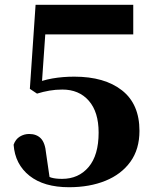

<svg xmlns="http://www.w3.org/2000/svg" viewBox="-20 -767 653 804"><path d="M269 17Q164 17 103.5 -31Q43 -79 37 -161Q45 -184 63 -195Q81 -206 102 -206Q133 -206 151 -187.5Q169 -169 173 -125L189 -15L155 -40Q178 -28 195.5 -23Q213 -18 240 -18Q309 -18 351 -67.5Q393 -117 393 -212Q393 -298 352 -345Q311 -392 241 -392Q213 -392 187 -387.5Q161 -383 135 -375L105 -395L129 -747H538V-623H150L176 -715L154 -399L112 -412Q156 -431 199.5 -438.5Q243 -446 291 -446Q418 -446 491 -388.5Q564 -331 564 -219Q564 -142 526 -89.5Q488 -37 421.5 -10Q355 17 269 17Z"/></svg>

Font: Noto Serif JP ExtraLight Black
Style: Regular
Weight: 900
Version: Version 2.003-H1;hotconv 1.1.1;makeotfexe 2.6.0